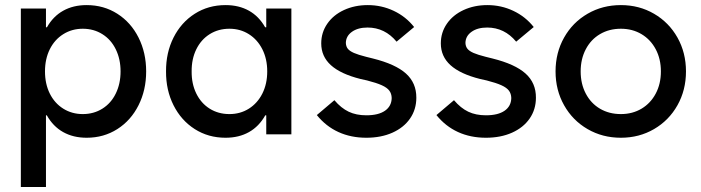

<svg xmlns="http://www.w3.org/2000/svg" viewBox="-20 -538 2807 769"><path d="M63.5 -503.9H164.1V-428.7H168Q192.9 -472.7 233.2 -495.1Q273.4 -517.6 327.1 -517.6Q395.5 -517.6 450 -482.9Q504.4 -448.2 534.9 -387.5Q565.4 -326.7 565.4 -252Q565.4 -177.2 534.9 -116.5Q504.4 -55.7 450 -21Q395.5 13.7 327.1 13.7Q273.4 13.7 232.9 -9Q192.4 -31.7 167.5 -76.2H164.1V210.9H63.5ZM462.9 -252Q462.9 -301.3 443.8 -340.3Q424.8 -379.4 390.1 -401.1Q355.5 -422.9 311.5 -422.9Q268.1 -422.9 233.4 -401.1Q198.7 -379.4 179.4 -340.6Q160.2 -301.8 160.2 -252Q160.2 -202.1 179.4 -163.3Q198.7 -124.5 233.4 -102.8Q268.1 -81.1 311.5 -81.1Q355.5 -81.1 390.1 -102.8Q424.8 -124.5 443.8 -163.6Q462.9 -202.6 462.9 -252Z M1050.3 -252Q1050.3 -301.8 1030.8 -340.6Q1011.2 -379.4 976.8 -401.1Q942.4 -422.9 898.9 -422.9Q854.5 -422.9 819.8 -401.1Q785.2 -379.4 766.1 -340.3Q747.1 -301.3 747.6 -252Q747.1 -202.6 766.1 -163.6Q785.2 -124.5 819.8 -102.8Q854.5 -81.1 898.9 -81.1Q942.4 -81.1 976.8 -102.8Q1011.2 -124.5 1030.8 -163.3Q1050.3 -202.1 1050.3 -252ZM1046.4 0V-76.2H1042.5Q1017.6 -31.7 977.3 -9Q937 13.7 883.3 13.7Q814.5 13.7 760 -21Q705.6 -55.7 675 -116.5Q644.5 -177.2 645 -252Q644.5 -326.7 675 -387.5Q705.6 -448.2 760 -482.9Q814.5 -517.6 883.3 -517.6Q937 -517.6 977.1 -495.1Q1017.1 -472.7 1042 -428.7H1046.4V-503.9H1147V0Z M1249 -77.1 1319.3 -136.7Q1346.2 -105 1376.5 -90.6Q1406.7 -76.2 1447.3 -76.2Q1495.6 -76.2 1522 -94.5Q1548.3 -112.8 1548.8 -145.5Q1548.3 -163.1 1539.3 -175Q1530.3 -187 1509.3 -196.5Q1488.3 -206.1 1450.2 -215.8L1423.8 -221.7Q1344.2 -241.7 1305.4 -276.9Q1266.6 -312 1266.6 -364.3Q1266.6 -407.7 1290.8 -442.9Q1314.9 -478 1357.7 -497.8Q1400.4 -517.6 1453.1 -517.6Q1508.3 -517.6 1556.9 -494.6Q1605.5 -471.7 1638.7 -429.7L1568.4 -371.1Q1521.5 -427.7 1452.1 -427.7Q1413.6 -427.7 1389.6 -410.6Q1365.7 -393.6 1365.2 -366.2Q1365.7 -352.1 1373 -342.8Q1380.4 -333.5 1397.7 -325.9Q1415 -318.4 1446.3 -310.5L1473.6 -303.7Q1564 -281.2 1606 -243.4Q1647.9 -205.6 1647.5 -146.5Q1647.5 -99.6 1622.3 -63.2Q1597.2 -26.9 1551.8 -6.6Q1506.3 13.7 1447.3 13.7Q1385.3 13.7 1335.2 -9.3Q1285.2 -32.2 1249 -77.1Z M1728 -77.1 1798.3 -136.7Q1825.2 -105 1855.5 -90.6Q1885.7 -76.2 1926.3 -76.2Q1974.6 -76.2 2001 -94.5Q2027.3 -112.8 2027.8 -145.5Q2027.3 -163.1 2018.3 -175Q2009.3 -187 1988.3 -196.5Q1967.3 -206.1 1929.2 -215.8L1902.8 -221.7Q1823.2 -241.7 1784.4 -276.9Q1745.6 -312 1745.6 -364.3Q1745.6 -407.7 1769.8 -442.9Q1793.9 -478 1836.7 -497.8Q1879.4 -517.6 1932.1 -517.6Q1987.3 -517.6 2035.9 -494.6Q2084.5 -471.7 2117.7 -429.7L2047.4 -371.1Q2000.5 -427.7 1931.2 -427.7Q1892.6 -427.7 1868.7 -410.6Q1844.7 -393.6 1844.2 -366.2Q1844.7 -352.1 1852.1 -342.8Q1859.4 -333.5 1876.7 -325.9Q1894 -318.4 1925.3 -310.5L1952.6 -303.7Q2043 -281.2 2085 -243.4Q2127 -205.6 2126.5 -146.5Q2126.5 -99.6 2101.3 -63.2Q2076.2 -26.9 2030.8 -6.6Q1985.4 13.7 1926.3 13.7Q1864.3 13.7 1814.2 -9.3Q1764.2 -32.2 1728 -77.1Z M2205.1 -252Q2205.1 -326.7 2239.3 -387.5Q2273.4 -448.2 2333.3 -482.9Q2393.1 -517.6 2466.8 -517.6Q2540 -517.6 2599.6 -482.9Q2659.2 -448.2 2693.4 -387.5Q2727.5 -326.7 2727.5 -252Q2727.5 -177.2 2693.4 -116.5Q2659.2 -55.7 2599.6 -21Q2540 13.7 2466.8 13.7Q2393.1 13.7 2333.3 -21Q2273.4 -55.7 2239.3 -116.5Q2205.1 -177.2 2205.1 -252ZM2627 -252Q2627 -301.8 2606.4 -340.6Q2585.9 -379.4 2549.6 -401.1Q2513.2 -422.9 2466.8 -422.9Q2419.9 -422.9 2383.3 -401.4Q2346.7 -379.9 2326.2 -340.8Q2305.7 -301.8 2305.7 -252Q2305.7 -202.1 2326.2 -163.1Q2346.7 -124 2383.3 -102.5Q2419.9 -81.1 2466.8 -81.1Q2513.2 -81.1 2549.6 -102.8Q2585.9 -124.5 2606.4 -163.3Q2627 -202.1 2627 -252Z"/></svg>

Font: Wanted Sans Medium
Style: Regular
Weight: 500
Designer: Original Design by Kil Hyung-jin and Kang Hanbin, Wanted Lab, Inc; Hangeul from Source Han Sans by Jang Soo-young and Ka
Foundry: Wanted Lab, Inc.
Version: Version 1.001